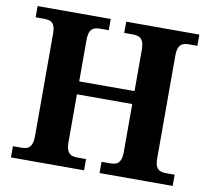

<svg xmlns="http://www.w3.org/2000/svg" viewBox="-79 -803 977 892"><g transform="rotate(10 409.5 -357.0)"><path d="M28 0V-53H70Q84 -53 95.5 -57.5Q107 -62 114 -76Q121 -90 121 -118V-600Q121 -627 114 -640Q107 -653 95.5 -657Q84 -661 70 -661H28V-714H373V-661H330Q316 -661 304.5 -656.5Q293 -652 286 -638.5Q279 -625 279 -596V-403H540V-596Q540 -625 533 -638.5Q526 -652 514.5 -656.5Q503 -661 489 -661H446V-714H791V-661H749Q735 -661 723.5 -656.5Q712 -652 705 -638.5Q698 -625 698 -596V-113Q698 -87 705 -74Q712 -61 724 -57Q736 -53 749 -53H791V0H446V-53H489Q503 -53 514.5 -57.5Q526 -62 533 -76Q540 -90 540 -118V-342H279V-118Q279 -90 286 -76Q293 -62 304.5 -57.5Q316 -53 330 -53H373V0Z"/></g></svg>

Font: Noto Serif Tamil
Style: Bold
Weight: 700
Designer: Indian Type Foundry, Tom Grace, and the Monotype Design Team
Foundry: Monotype Imaging Inc.
Version: Version 2.003